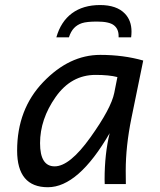

<svg xmlns="http://www.w3.org/2000/svg" viewBox="-20 -745 649 777"><path d="M201.2 -71.8Q262.2 -71.8 345.9 -189Q429.7 -306.2 442.4 -369.1L455.1 -433.1Q421.4 -441.9 366.7 -441.9Q268.1 -441.9 205.1 -352.3Q142.1 -262.7 142.1 -165.5Q142.1 -71.8 201.2 -71.8ZM173.8 12.7Q49.3 12.7 49.3 -135.7Q49.3 -302.7 154.8 -412.8Q260.3 -522.9 385.7 -522.9Q479.5 -522.9 559.6 -500L511.7 -266.1Q488.8 -153.3 488.8 -54.2Q488.8 -21 489.3 0H403.8L403.3 -18.6Q403.3 -122.1 423.8 -206.1Q296.9 12.7 173.8 12.7ZM510.7 -593.8H460V-599.6Q460 -627.9 440.9 -642.8Q421.9 -657.7 372.6 -657.7Q331.1 -657.7 311.8 -651.4Q292.5 -645 279.5 -631.3Q266.6 -617.7 258.8 -593.8H208Q226.1 -657.7 271.2 -691.2Q316.4 -724.6 384.8 -724.6Q452.1 -724.6 485.4 -689.9Q512.2 -662.1 512.2 -617.2Q512.2 -606 510.7 -593.8Z"/></svg>

Font: Cadman
Style: Italic
Weight: 400
Italic angle: -12°
Designer: Paul James MIller
Foundry: High-Logic / Made with FontCreator
Version: Version 2.114;March 28, 2021;FontCreator 13.0.0.2683 64-bit